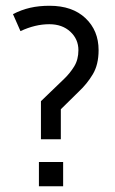

<svg xmlns="http://www.w3.org/2000/svg" viewBox="-20 -646 398 666"><path d="M152 -626Q231 -626 276.5 -583Q322 -540 322 -472Q322 -422 302 -388.5Q282 -355 253 -328L191 -267V-163H122V-295L202 -372Q222 -391 237 -415Q252 -439 252 -472Q252 -510 224 -536Q196 -562 151 -562Q102 -562 51 -538L25 -597Q54 -612 84.5 -619Q115 -626 152 -626ZM199 -84V0H115V-84Z"/></svg>

Font: Aubrey
Style: Regular
Weight: 400
Designer: Gayaneh Bagdasaryan
Foundry: Cyreal.org
Version: Version 1.102; ttfautohint (v1.8.3)